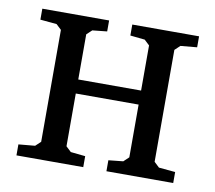

<svg xmlns="http://www.w3.org/2000/svg" viewBox="-61 -550 695 620"><g transform="rotate(10 287.0 -240.5)"><path d="M30 0V-36L84 -41L101 -57V-424L84 -440L30 -445V-481H249V-445L201 -440L184 -424V-276H390V-424L373 -440L325 -445V-481H544V-445L490 -440L473 -424V-57L490 -41L544 -36V0H325V-36L373 -41L390 -57V-230H184V-57L201 -41L249 -36V0Z"/></g></svg>

Font: Khartiya
Style: Regular
Weight: 500
Version: Version 1.0.1